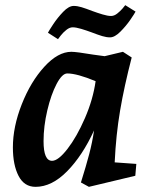

<svg xmlns="http://www.w3.org/2000/svg" viewBox="-20 -712 586 745"><path d="M30 -140Q30 -220 64.5 -307.5Q99 -395 152 -453Q205 -511 257 -511Q276 -511 342 -500L386 -494L457 -511L491 -489Q462 -377 446 -283Q430 -189 425 -82L509 -76L505 -30L325 13L294 -4Q314 -68 326 -113.5Q338 -159 345 -206Q300 -108 240.5 -47.5Q181 13 118 13Q74 13 52 -29.5Q30 -72 30 -140ZM182 -88Q206 -88 242 -134.5Q278 -181 309.5 -253.5Q341 -326 351 -397Q279 -427 241 -427Q221 -427 199.5 -386Q178 -345 163.5 -283.5Q149 -222 149 -164Q149 -88 182 -88ZM266 -689Q280 -689 296.5 -684Q313 -679 339 -669Q358 -662 378 -656Q398 -650 411 -650Q423 -650 435 -659.5Q447 -669 455.5 -679Q464 -689 466 -692L506 -667Q502 -659 485.5 -635Q469 -611 447 -589Q425 -567 407 -567Q393 -567 376.5 -572Q360 -577 334 -587Q315 -594 295 -600Q275 -606 262 -606Q250 -606 237.5 -596Q225 -586 216 -574.5Q207 -563 205 -560L166 -585Q170 -593 186.5 -618Q203 -643 225 -666Q247 -689 266 -689Z"/></svg>

Font: Andada Pro
Style: Bold Italic
Weight: 700
Italic angle: -7°
Designer: Carolina Giovagnoli
Foundry: Huerta Tipografica
Version: Version 3.005; ttfautohint (v1.8.4)